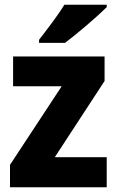

<svg xmlns="http://www.w3.org/2000/svg" viewBox="-20 -786 492 806"><path d="M428 -756V-766H250C223 -721 177 -662 144 -619V-606H253C304 -644 391 -719 428 -756ZM428 0V-126H210L419 -446V-549H35V-424H239L22 -94V0Z"/></svg>

Font: Noto Sans Gurmukhi UI SemiCondensed ExtraBold
Style: Regular
Weight: 800
Width: 4
Designer: Jelle Bosma - Monotype Design Team
Foundry: Monotype Imaging Inc.
Version: Version 2.004